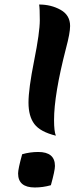

<svg xmlns="http://www.w3.org/2000/svg" viewBox="-20 -818 330 849"><path d="M290 -703Q290 -672 272 -605Q219 -400 219 -287Q219 -237 227 -218Q158 -235 132 -269.5Q106 -304 106 -364.5Q106 -425 131 -550Q156 -675 156 -728.5Q156 -782 153 -798Q206 -798 248 -774.5Q290 -751 290 -703ZM78 -136Q113 -146 149 -146Q223 -146 223 -84Q223 -64 205 1Q170 11 134 11Q60 11 60 -51Q60 -71 78 -136Z"/></svg>

Font: Merienda One
Style: Regular
Weight: 400
Designer: Eduardo Rodriguez Tunni
Foundry: Eduardo Rodriguez Tunni
Version: Version 1.001